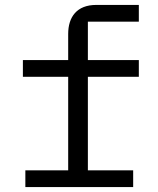

<svg xmlns="http://www.w3.org/2000/svg" viewBox="-20 -760 640 780"><path d="M83 0H521V-68H337V-448H544V-516H337V-672H544V-740H371C292 -740 257 -691 257 -622V-516H73V-448H257V-68H83Z"/></svg>

Font: IBM Mono
Style: Regular
Weight: 400
Monospace: yes
Designer: Mike Abbink, Paul van der Laan, Pieter van Rosmalen
Foundry: Bold Monday
Version: Version 2.3